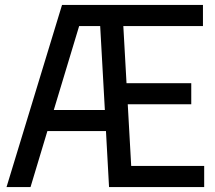

<svg xmlns="http://www.w3.org/2000/svg" viewBox="-20 -760 872 780"><path d="M6.5 0 232 -740H804.5V-654H481L494 -422H757V-336.5H499L513 -86H809.5V0H423L410.5 -227.5H172.5L104 0ZM301.5 -654 198.5 -313H406L387 -654Z"/></svg>

Font: Encode Sans Condensed Condensed Medium
Style: Regular
Weight: 500
Width: 3
Designer: Multiple Designers
Foundry: Impallari Type
Version: Version 3.000; ttfautohint (v1.8.3) -l 8 -r 50 -G 200 -x 14 